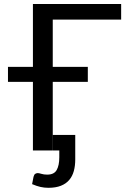

<svg xmlns="http://www.w3.org/2000/svg" viewBox="-20 -736 630 939"><path d="M238.5 -76H348V44Q348 75 341 100.5Q334 126 318.5 144.2Q303 162.5 277.8 172.5Q252.5 182.5 216.5 182.5Q196.5 182.5 177.8 178.2Q159 174 137 164.5L144 128.5Q147 117 153 113.8Q159 110.5 164.5 110.5Q170.5 110.5 182.5 114.2Q194.5 118 211 118Q244.5 118 257.2 95.5Q270 73 270 33V0H238.5ZM238 -640V-409H409.5V-335.5H238V0H141V-335.5H19V-409H141V-716.5H572.5V-640Z"/></svg>

Font: Lato-Regular
Style: Regular
Weight: 400
Designer: Lukasz Dziedzic with Adam Twardoch and Botio Nikoltchev
Foundry: tyPoland Lukasz Dziedzic
Version: Version 2.015; 2015-08-06; http://www.latofonts.com/